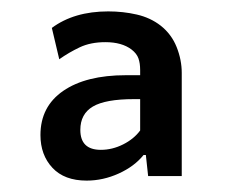

<svg xmlns="http://www.w3.org/2000/svg" viewBox="-20 -678 405 337"><path d="M240 -369 236 -406H232Q216 -386 188.5 -373.5Q161 -361 132 -361Q93 -361 72 -383.5Q51 -406 51 -441Q51 -491 91 -518.5Q131 -546 201 -546H226V-555Q226 -567 223 -575.5Q220 -584 211 -591Q194 -604 165 -604Q139 -604 120 -595Q101 -586 84 -574L71 -629Q110 -658 170 -658Q196 -658 220 -652.5Q244 -647 262 -633Q281 -618 290 -595.5Q299 -573 299 -550V-369ZM157 -415Q177 -415 196 -424.5Q215 -434 226 -449V-504H215Q165 -504 143 -491Q121 -478 121 -450Q121 -415 157 -415Z"/></svg>

Font: Quattrocento Sans
Style: Bold
Weight: 700
Designer: Pablo Impallari
Foundry: Pablo Impallari, Igino Marini, Brenda Gallo
Version: Version 2.000